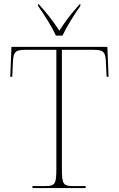

<svg xmlns="http://www.w3.org/2000/svg" viewBox="-20 -951 603 971"><path d="M263 -771H296C317 -816 357 -880 386 -920V-931H384C339 -881 312 -845 280 -796C248 -845 220 -881 175 -931H173V-920C202 -880 242 -816 263 -771ZM144 0H413V-10H349C299 -10 293 -21 293 -98V-699H455C507 -699 514 -685 516 -630L519 -563H529L523 -714H38L32 -563H42L45 -630C47 -685 54 -699 106 -699H265V-98C265 -21 259 -10 209 -10H144Z"/></svg>

Font: Noto Serif Display Thin
Style: Regular
Weight: 100
Designer: Monotype Design Team
Foundry: Monotype Imaging Inc.
Version: Version 2.009